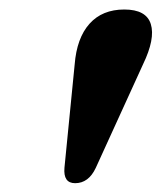

<svg xmlns="http://www.w3.org/2000/svg" viewBox="-20 -810 348 414"><path d="M142 -415Q116 -415 119 -448.5L141 -671Q145.5 -728 173 -758.8Q200.5 -789.5 248 -789.5Q295.5 -789.5 305.2 -758Q315 -726.5 288.5 -671.5L186.5 -448Q171 -415 142 -415Z"/></svg>

Font: Fraunces 72pt S050
Style: Bold Italic
Weight: 700
Italic angle: -16°
Version: Version 1.000; ttfautohint (v1.8.3)